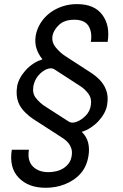

<svg xmlns="http://www.w3.org/2000/svg" viewBox="-20 -757 591 925"><path d="M36.9 -35.5H119.3Q110.8 16.7 138.1 44.7Q165.5 72.4 213.1 72.4Q232.2 72.4 250.9 68Q269.5 63.6 285 54Q300.4 44.4 311.3 29.7Q322.1 14.9 325.3 -5.7Q328.5 -25.9 323.9 -40.8Q319.2 -55.8 310 -67.3Q300.8 -78.8 288.5 -87.4Q276.3 -95.9 264.6 -103.3L140.6 -183.2Q131.7 -188.9 122.3 -196.6Q112.9 -204.2 102.6 -214.1Q91.6 -224.8 82.6 -237.4Q73.5 -250 67.8 -265.6Q62.1 -281.2 60.5 -299.9Q58.9 -318.5 62.5 -340.9Q65.7 -360.1 76.3 -380.1Q87 -400.2 103.2 -418.1Q119.3 -436.1 139.9 -449.9Q160.5 -463.8 183.2 -470.2V-473Q165.1 -495.4 155.9 -523.1Q146.7 -550.8 152 -585.2Q158 -618.3 175.6 -646.1Q193.2 -674 219.6 -694.2Q246.1 -714.5 279.7 -725.9Q313.2 -737.2 350.9 -737.2Q434.3 -737.2 472.3 -686.4Q511.4 -634.6 498.6 -555.4H417.6Q425.1 -601.6 406.6 -631.7Q388.1 -661.9 338.1 -661.9Q290.1 -661.9 264.2 -637.1Q238.3 -612.2 233 -585.2Q227.6 -553.6 249.3 -527.7Q270.6 -502.1 294 -487.2L419 -406.2Q442.5 -391 461.5 -370.9Q480.5 -350.9 490.8 -324.9Q503.6 -292.6 495.7 -250Q492.5 -230.5 481.4 -210.4Q470.2 -190.3 453.7 -172.8Q437.1 -155.2 416.7 -141.9Q396.3 -128.6 375 -122.2V-120.7Q397.4 -98.4 404.7 -69.2Q411.9 -40.1 406.2 -5.7Q397.7 46.9 366.5 81Q350.9 98 331.7 110.4Q312.5 122.9 291.2 131.2Q269.9 139.6 246.8 143.6Q223.7 147.7 200.3 147.7Q116.1 147.7 69.6 98.7Q23.1 49.7 36.9 -35.5ZM152.7 -285.2Q161.6 -273.8 171.7 -264.4Q181.8 -255 193.2 -247.2L312.5 -170.5Q319.6 -166.2 328.5 -166.2Q337 -166.2 346.1 -169.2Q355.1 -172.2 363.6 -177Q372.2 -181.8 379.8 -187.9Q387.4 -193.9 393.1 -199.9Q413.4 -220.9 417.6 -250Q422.9 -281.6 406.6 -304.3Q389.9 -327.4 366.5 -342.3L241.5 -423.3Q234.7 -427.9 224.8 -427.9Q215.9 -427.9 205.3 -423.7Q194.2 -419.4 183.8 -411.4Q173.3 -403.4 164.4 -392.8Q155.5 -382.1 149.3 -369Q143.1 -355.8 140.6 -340.9Q135.3 -306.8 152.7 -285.2Z"/></svg>

Font: Inter P
Style: Italic
Weight: 400
Italic angle: -9.40001°
Designer: Rasmus Andersson
Foundry: rsms
Version: Version 3.018;git-588b23468